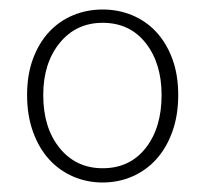

<svg xmlns="http://www.w3.org/2000/svg" viewBox="-20 -826 435 404"><path d="M196 -442Q163 -442 134 -454.5Q105 -467 83.5 -490.5Q62 -514 49.5 -548.5Q37 -583 37 -626Q37 -669 49.5 -702.5Q62 -736 83.5 -759Q105 -782 134 -794Q163 -806 196 -806Q229 -806 258 -794Q287 -782 308.5 -759Q330 -736 342.5 -702.5Q355 -669 355 -626Q355 -583 342.5 -548.5Q330 -514 308.5 -490.5Q287 -467 258 -454.5Q229 -442 196 -442ZM196 -472Q253 -472 286.5 -514.5Q320 -557 320 -626Q320 -693 286.5 -735.5Q253 -778 196 -778Q140 -778 105.5 -735.5Q71 -693 71 -626Q71 -557 105.5 -514.5Q140 -472 196 -472Z"/></svg>

Font: Kinto Sans Thin
Style: Regular
Weight: 100
Designer: Authors: Ryoko NISHIZUKA  (kana & ideographs); Paul D. Hunt (Latin, Greek & Cyrillic); Wenlong ZHANG  (bopomofo); Sandol
Foundry: Adobe Systems Incorporated, ookami Inc.
Version: Version 0.001